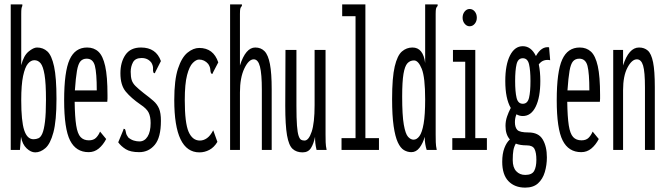

<svg xmlns="http://www.w3.org/2000/svg" viewBox="-20 -685 3040 877"><path d="M141 11Q121 11 101.5 -7.5Q82 -26 76 -60L71 0H29V-665H82V-658Q79 -652 78 -645Q77 -638 77 -621V-387Q88 -431 110.5 -449.5Q133 -468 149 -468Q177 -468 196.5 -450Q216 -432 227 -381.5Q238 -331 238 -233Q238 -133 224 -80.5Q210 -28 187.5 -8.5Q165 11 141 11ZM133 -49Q145 -49 155.5 -53.5Q166 -58 173.5 -75.5Q181 -93 185.5 -129.5Q190 -166 190 -229Q190 -305 183.5 -343.5Q177 -382 165.5 -396Q154 -410 137 -410Q121 -410 107.5 -394Q94 -378 85.5 -338Q77 -298 77 -227Q77 -132 90.5 -90.5Q104 -49 133 -49Z M385 10Q327 10 300 -43.5Q273 -97 273 -227Q273 -358 298 -413Q323 -468 378 -468Q409 -468 429.5 -449Q450 -430 460.5 -383Q471 -336 471 -251Q471 -241 471 -234.5Q471 -228 470 -220H321Q322 -151 328 -112.5Q334 -74 348 -59Q362 -44 386 -44Q407 -44 418.5 -55.5Q430 -67 437 -84L465 -50Q451 -23 431 -6.5Q411 10 385 10ZM322 -272H422Q422 -351 413.5 -384Q405 -417 376 -417Q358 -417 347.5 -405Q337 -393 331.5 -361.5Q326 -330 322 -272Z M616 10Q576 10 554.5 -3.5Q533 -17 520 -35L542 -88L545 -97L551 -95Q554 -88 555.5 -78.5Q557 -69 566 -57Q578 -47 591 -43Q604 -39 617 -39Q640 -39 654 -61Q668 -83 668 -123Q668 -152 659 -170.5Q650 -189 621 -208Q579 -237 554.5 -266.5Q530 -296 530 -350Q530 -401 553 -434.5Q576 -468 624 -468Q693 -468 715 -406L691 -359L687 -350L681 -353Q678 -361 679 -372Q680 -383 672 -398Q656 -420 627 -420Q598 -420 587.5 -400.5Q577 -381 577 -357Q577 -334 581.5 -319.5Q586 -305 599 -292Q612 -279 636 -260Q664 -239 681 -224Q698 -209 706.5 -189Q715 -169 715 -133Q715 -57 687 -23.5Q659 10 616 10Z M891 11Q776 11 776 -228Q776 -320 793 -371.5Q810 -423 836.5 -444.5Q863 -466 890 -466Q955 -466 977 -400L954 -356L950 -347L944 -350Q941 -358 940.5 -368.5Q940 -379 931 -393Q914 -413 889 -413Q876 -413 860.5 -397.5Q845 -382 834.5 -342Q824 -302 824 -228Q824 -123 841.5 -83Q859 -43 893 -43Q910 -43 925.5 -54Q941 -65 954 -90L973 -37Q958 -12 936.5 -0.5Q915 11 891 11Z M1031 -665H1085V-658Q1079 -652 1077.5 -645Q1076 -638 1076 -621V-386Q1102 -468 1146 -468Q1172 -468 1188.5 -451Q1205 -434 1213 -392.5Q1221 -351 1221 -277V0H1176V-275Q1176 -347 1167.5 -380.5Q1159 -414 1139 -414Q1116 -414 1096 -372Q1076 -330 1076 -263V0H1031Z M1362 11Q1334 11 1316.5 -5Q1299 -21 1291 -67Q1283 -113 1283 -202L1284 -457H1334V-202Q1334 -144 1336.5 -111.5Q1339 -79 1344 -64.5Q1349 -50 1355.5 -46.5Q1362 -43 1371 -43Q1390 -43 1403.5 -83Q1417 -123 1417 -205V-457H1467V-71Q1467 -53 1467.5 -35.5Q1468 -18 1472 0H1426Q1422 -17 1420.5 -30Q1419 -43 1419 -60Q1413 -29 1400.5 -9Q1388 11 1362 11Z M1540 0V-54H1604V-611H1543V-665H1649V-54H1711V0Z M1859 10Q1841 10 1825 0.5Q1809 -9 1797 -35Q1785 -61 1778 -109Q1771 -157 1771 -233Q1771 -331 1783 -381.5Q1795 -432 1816 -450Q1837 -468 1864 -468Q1913 -468 1922 -397V-665H1979V-658Q1973 -652 1971.5 -645Q1970 -638 1970 -621V-71Q1970 -53 1970.5 -35.5Q1971 -18 1975 0H1929Q1925 -12 1922.5 -27Q1920 -42 1920 -60Q1912 -31 1896.5 -10.5Q1881 10 1859 10ZM1869 -47Q1884 -47 1896 -63.5Q1908 -80 1915 -120Q1922 -160 1922 -231Q1922 -332 1906.5 -370.5Q1891 -409 1871 -409Q1853 -409 1841 -396Q1829 -383 1823 -347.5Q1817 -312 1817 -244Q1817 -158 1824.5 -115.5Q1832 -73 1844 -60Q1856 -47 1869 -47Z M2046 0V-54H2105V-403H2049V-457H2151V-54H2204V0ZM2125 -565Q2112 -565 2102.5 -576.5Q2093 -588 2093 -604Q2093 -621 2102.5 -632.5Q2112 -644 2125 -644Q2139 -644 2148.5 -632.5Q2158 -621 2158 -604Q2158 -588 2148.5 -576.5Q2139 -565 2125 -565Z M2368 -155Q2352 -155 2339 -163Q2332 -146 2332 -127Q2332 -103 2343 -91.5Q2354 -80 2394 -80Q2440 -80 2459 -48Q2478 -16 2478 34Q2478 69 2468.5 101Q2459 133 2437.5 152.5Q2416 172 2379 172Q2331 172 2302.5 142.5Q2274 113 2274 54Q2274 17 2284 -9Q2294 -35 2309 -48Q2289 -70 2289 -110Q2289 -132 2296 -152.5Q2303 -173 2313 -192Q2288 -235 2288 -315Q2288 -389 2309.5 -431.5Q2331 -474 2368 -474Q2406 -474 2428 -429Q2453 -474 2488 -469L2493 -410Q2478 -413 2465 -409Q2452 -405 2441 -391Q2448 -358 2448 -315Q2448 -241 2427 -198Q2406 -155 2368 -155ZM2368 -211Q2390 -211 2396.5 -238.5Q2403 -266 2403 -315Q2403 -364 2396.5 -391.5Q2390 -419 2368 -419Q2346 -419 2339.5 -391.5Q2333 -364 2333 -315Q2333 -266 2339.5 -238.5Q2346 -211 2368 -211ZM2322 46Q2322 80 2338 97Q2354 114 2379 114Q2410 114 2420 95.5Q2430 77 2430 45Q2430 12 2421.5 -4.5Q2413 -21 2386 -21Q2356 -21 2336 -29Q2328 -15 2325 1.5Q2322 18 2322 46Z M2635 10Q2577 10 2550 -43.5Q2523 -97 2523 -227Q2523 -358 2548 -413Q2573 -468 2628 -468Q2659 -468 2679.5 -449Q2700 -430 2710.5 -383Q2721 -336 2721 -251Q2721 -241 2721 -234.5Q2721 -228 2720 -220H2571Q2572 -151 2578 -112.5Q2584 -74 2598 -59Q2612 -44 2636 -44Q2657 -44 2668.5 -55.5Q2680 -67 2687 -84L2715 -50Q2701 -23 2681 -6.5Q2661 10 2635 10ZM2572 -272H2672Q2672 -351 2663.5 -384Q2655 -417 2626 -417Q2608 -417 2597.5 -405Q2587 -393 2581.5 -361.5Q2576 -330 2572 -272Z M2781 0V-457H2826V-386Q2852 -468 2899 -468Q2923 -468 2939 -454Q2955 -440 2963 -401Q2971 -362 2971 -287V0H2926V-285Q2926 -357 2917.5 -385.5Q2909 -414 2889 -414Q2866 -414 2846 -376Q2826 -338 2826 -273V0Z"/></svg>

Font: Inconsolata UltraCondensed
Style: Regular
Weight: 400
Width: 1
Monospace: yes
Designer: Raph Levien, Cyreal, Brenton Simpson
Foundry: Raph Levien, Cyreal, Google
Version: Version 3.000; ttfautohint (v1.8.2.53-6de2)